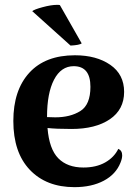

<svg xmlns="http://www.w3.org/2000/svg" viewBox="-20 -758 565 792"><path d="M484 -117Q484 -104 477 -87Q458 -39 408 -12.5Q358 14 287 14Q171 14 103 -57.5Q35 -129 35 -259Q35 -386 101 -458Q167 -530 289 -530Q378 -530 435 -490.5Q492 -451 492 -379Q492 -306 433 -266Q374 -226 275 -226Q211 -226 176 -230Q183 -143 220.5 -105Q258 -67 324 -67Q377 -67 414 -88Q451 -109 468 -144Q484 -137 484 -117ZM174 -276V-275L208 -274Q270 -274 311.5 -300Q353 -326 353 -400Q353 -485 284 -485Q232 -485 203 -429.5Q174 -374 174 -276ZM216 -738Q224 -738 227 -737L317 -579Q308 -572 271 -570L113 -712Q121 -719 156 -728.5Q191 -738 216 -738Z"/></svg>

Font: Arima Madurai Black
Style: Regular
Weight: 900
Designer: Joana Correia and Natanael Gama
Foundry: NDISCOVER
Version: Version 1.019